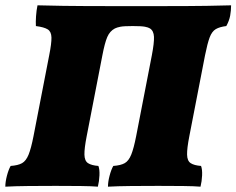

<svg xmlns="http://www.w3.org/2000/svg" viewBox="-33 -699 889 722"><path d="M-13 3Q-13 -15 -7 -38Q-1 -61 7 -75Q35 -77 50 -85.5Q65 -94 74.5 -117.5Q84 -141 93 -187L152 -491Q161 -536 160.5 -558Q160 -580 146.5 -588.5Q133 -597 102 -601Q101 -616 102.5 -638Q104 -660 108 -679Q133 -678 204.5 -677Q276 -676 387 -676H573Q682 -676 744.5 -677Q807 -678 836 -679Q836 -659 832.5 -640Q829 -621 818 -601Q793 -598 778.5 -589.5Q764 -581 755.5 -558.5Q747 -536 738 -491L679 -187Q670 -141 670.5 -117.5Q671 -94 684 -85.5Q697 -77 723 -75Q728 -62 727 -39.5Q726 -17 721 3Q699 1 656.5 0.5Q614 0 562 0Q510 0 459 0.5Q408 1 373 3Q373 -15 379 -38Q385 -61 393 -75Q421 -77 436 -85.5Q451 -94 460.5 -117.5Q470 -141 479 -187L538 -491Q547 -538 546 -560.5Q545 -583 531 -592Q525 -596 512 -598.5Q499 -601 466 -601Q433 -601 420 -598.5Q407 -596 399 -592Q380 -582 370.5 -560Q361 -538 352 -491L293 -187Q284 -141 284.5 -117.5Q285 -94 298 -85.5Q311 -77 337 -75Q342 -62 341 -39.5Q340 -17 335 3Q313 1 270.5 0.5Q228 0 176 0Q124 0 73 0.5Q22 1 -13 3Z"/></svg>

Font: Vollkorn Black
Style: Italic
Weight: 900
Italic angle: -11°
Designer: Friedrich Althausen
Foundry: Friedrich Althausen
Version: Version 5.000; ttfautohint (v1.8.3)